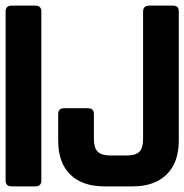

<svg xmlns="http://www.w3.org/2000/svg" viewBox="-28 -663 656 683"><path d="M503 -643H587Q608 -643 608 -623V-163Q608 -85 565 -42.5Q522 0 444 0H344Q265 0 222 -42Q179 -84 179 -163V-257Q179 -278 200 -278H285Q306 -278 306 -257V-169Q306 -137 319.5 -123.5Q333 -110 364 -110H423Q455 -110 468 -123.5Q481 -137 481 -169V-622Q481 -643 503 -643ZM119 -622V-21Q119 0 98 0H13Q-8 0 -8 -21V-622Q-8 -643 13 -643H98Q119 -643 119 -622Z"/></svg>

Font: RajdhaniMono
Style: Bold
Weight: 700
Monospace: yes
Designer: Satya Rajpurohit, Jyotish Sonowal
Foundry: Indian Type Foundry
Version: Version 1.201;PS 1.0;hotconv 1.0.78;makeotf.lib2.5.61930; tt